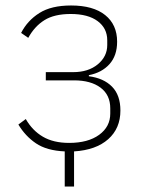

<svg xmlns="http://www.w3.org/2000/svg" viewBox="-20 -540 536 700"><path d="M216 12Q150 9 111 -17.5Q72 -44 47 -86L74 -106Q98 -64 136.5 -41.5Q175 -19 232 -19Q301 -19 341.5 -48.5Q382 -78 382 -126V-145Q382 -194 346.5 -220.5Q311 -247 250 -247H147V-277H247Q302 -277 336.5 -305.5Q371 -334 371 -376V-393Q371 -437 336 -463Q301 -489 238 -489Q178 -489 142 -466.5Q106 -444 83 -402L57 -420Q80 -465 123.5 -492.5Q167 -520 239 -520Q320 -520 363.5 -485Q407 -450 407 -388Q407 -337 379 -306Q351 -275 304 -266V-262Q358 -255 388.5 -224Q419 -193 419 -137Q419 -72 374.5 -32.5Q330 7 250 12V140H216Z"/></svg>

Font: IBM Plex Sans ExtLt
Style: Regular
Weight: 200
Designer: Mike Abbink, Paul van der Laan, Pieter van Rosmalen
Foundry: Bold Monday
Version: Version 3.005